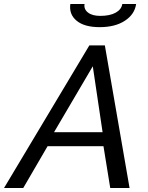

<svg xmlns="http://www.w3.org/2000/svg" viewBox="-67 -936 739 956"><path d="M429.2 -800.8Q353 -800.8 314.5 -832.8Q275.9 -864.7 283.2 -916H354Q349.6 -890.6 370.8 -873.8Q392.1 -856.9 432.1 -856.9Q480 -856.9 508.8 -872.8Q537.6 -888.7 542 -916H610.8Q603.5 -864.7 554.9 -832.8Q506.3 -800.8 429.2 -800.8ZM377.9 -710H455.1L578.1 0H481.9L448.2 -208H169.9L48.8 0H-46.9ZM443.8 -277.8 395 -606 202.1 -277.8Z"/></svg>

Font: Rawline Medium
Style: Italic
Weight: 500
Italic angle: -12°
Designer: Matt McInerney, Pablo Impallari, Rodrigo Fuenzalida
Foundry: Matt McInerney, Pablo Impallari, Rodrigo Fuenzalida
Version: Version 4.020;PS 004.020;hotconv 1.0.88;makeotf.lib2.5.64775